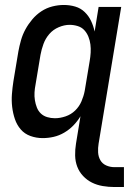

<svg xmlns="http://www.w3.org/2000/svg" viewBox="-20 -548 540 773"><path d="M441 205Q417 205 393.5 201Q370 197 350 187Q330 177 314.5 160.5Q299 144 291 123Q283 102 282.5 78Q282 54 286 30L304 -80Q292 -60 275.5 -43Q259 -26 238.5 -14Q218 -2 196 3Q174 8 152 8Q126 8 102.5 -0.5Q79 -9 63.5 -27Q48 -45 40 -68.5Q32 -92 29 -117.5Q26 -143 28 -169Q30 -195 34 -221L54 -341Q58 -363 64.5 -386Q71 -409 82.5 -430Q94 -451 110 -470Q126 -489 146.5 -502.5Q167 -516 190.5 -522Q214 -528 237 -528Q261 -528 283 -521.5Q305 -515 321 -499.5Q337 -484 346.5 -464Q356 -444 361 -421L377 -520H468L377 30Q374 48 375 65.5Q376 83 384 97Q392 111 407.5 118Q423 125 441 125H479V205ZM201 -72Q222 -72 244 -79.5Q266 -87 282.5 -103Q299 -119 308 -140Q317 -161 321 -182L341 -302Q344 -319 345 -336Q346 -353 344 -369Q342 -385 336 -400Q330 -415 319.5 -426.5Q309 -438 293 -443Q277 -448 260 -448Q239 -448 216.5 -438.5Q194 -429 178.5 -411Q163 -393 155 -371Q147 -349 143 -327L123 -207Q120 -192 119 -176Q118 -160 120.5 -144.5Q123 -129 128.5 -115Q134 -101 144.5 -91Q155 -81 170 -76.5Q185 -72 201 -72Z"/></svg>

Font: Iosevka SS04 Medium Oblique
Style: Regular
Weight: 500
Italic angle: -9°
Monospace: yes
Designer: Belleve Invis
Foundry: Belleve Invis
Version: Version 19.0.0; ttfautohint (v1.8.4)